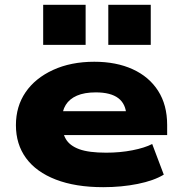

<svg xmlns="http://www.w3.org/2000/svg" viewBox="-20 -765 746 796"><path d="M408 11Q293 11 211.5 -20.5Q130 -52 88 -109.5Q46 -167 46 -246Q46 -324 86 -382.5Q126 -441 200 -475Q274 -509 371 -509Q462 -509 530 -478Q598 -447 635.5 -388.5Q673 -330 673 -247V-205H210V-304H525L504 -286Q502 -334 470.5 -358Q439 -382 377 -382Q330 -382 299 -368.5Q268 -355 252.5 -330Q237 -305 237 -269V-256Q237 -216 253 -188.5Q269 -161 308.5 -146.5Q348 -132 420 -132Q478 -132 529 -142Q580 -152 611 -168L659 -41Q618 -16 551 -2.5Q484 11 408 11ZM429 -579V-745H605V-579ZM159 -579V-745H335V-579Z"/></svg>

Font: Nunito Sans 10pt Expanded Black
Style: Regular
Weight: 900
Width: 7
Designer: Vernon Adams
Foundry: Vernon Adams
Version: Version 3.101;gftools[0.9.27]